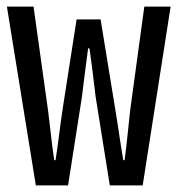

<svg xmlns="http://www.w3.org/2000/svg" viewBox="-20 -564 540 584"><path d="M89 0H187L229 -268C236 -326 242 -371 248 -417H252C259 -370 264 -326 271 -269L314 0H414L499 -544H419L376 -229C370 -176 366 -128 359 -77H355C346 -128 340 -176 331 -229L286 -505H213L170 -229C162 -175 157 -128 149 -77H145C137 -128 133 -176 126 -229L82 -544H1Z"/></svg>

Font: Noto Sans Mono CJK JP Regular
Style: Regular
Weight: 400
Designer: Ryoko NISHIZUKA (kana & ideographs); Paul D. Hunt (Latin, Greek & Cyrillic); Wenlong ZHANG (bopomofo); Sandoll Communica
Foundry: Adobe Systems Incorporated
Version: Version 1.004;PS 1.004;hotconv 1.0.82;makeotf.lib2.5.63406